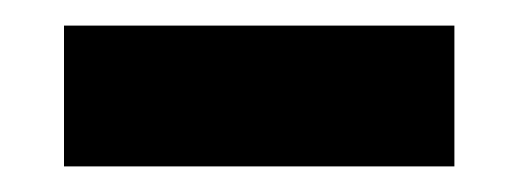

<svg xmlns="http://www.w3.org/2000/svg" viewBox="-20 -785 405 150"><path d="M335 -655H30V-765H335Z"/></svg>

Font: FiraGO
Style: Bold
Weight: 700
Designer: bBox Type
Foundry: bBox Type GmbH
Version: Version 1.001;PS 001.001;hotconv 1.0.88;makeotf.lib2.5.64775